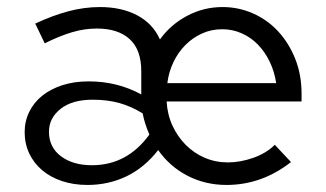

<svg xmlns="http://www.w3.org/2000/svg" viewBox="-20 -516 926 545"><path d="M228 9Q189 9 156 -2Q123 -13 99.5 -33Q76 -53 63 -80.5Q50 -108 50 -141Q50 -172 63 -198.5Q76 -225 99.5 -244Q123 -263 156.5 -274Q190 -285 232 -285Q313 -285 381 -248V-314Q381 -375 348 -405Q315 -435 255 -435Q220 -435 184.5 -424.5Q149 -414 107 -393Q100 -407 93.5 -421Q87 -435 80 -449Q129 -472 174 -484Q219 -496 264 -496Q325 -496 369.5 -472.5Q414 -449 434 -404Q464 -446 511 -471Q558 -496 612 -496Q657 -496 698 -478Q739 -460 769.5 -427Q800 -394 818 -349Q836 -304 836 -250V-228H453Q455 -191 469.5 -159.5Q484 -128 507.5 -104.5Q531 -81 561.5 -68Q592 -55 627 -55Q662 -55 699 -68Q736 -81 760 -105Q771 -93 783 -80.5Q795 -68 806 -56Q723 9 623 9Q563 9 512.5 -17Q462 -43 429 -90Q390 -40 339 -15.5Q288 9 228 9ZM611 -433Q580 -433 553.5 -421Q527 -409 506.5 -388.5Q486 -368 472.5 -340Q459 -312 455 -280H764Q759 -313 745.5 -341Q732 -369 712 -389.5Q692 -410 666 -421.5Q640 -433 611 -433ZM119 -142Q119 -98 153 -72.5Q187 -47 241 -47Q341 -47 404 -134Q398 -148 393 -163Q388 -178 385 -194Q353 -214 319 -223.5Q285 -233 243 -233Q185 -233 152 -207Q119 -181 119 -142Z"/></svg>

Font: Rosa Sans Light
Style: Regular
Weight: 300
Designer: Pentagram / MCKL
Foundry: Pentagram / MCKL
Version: Version 1.005;September 16, 2019;FontCreator 11.5.0.2425 64-